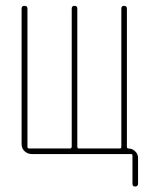

<svg xmlns="http://www.w3.org/2000/svg" viewBox="-20 -540 540 673"><path d="M91.8 0Q77.1 0 66.4 -9.8Q55.7 -19.5 55.7 -35.2V-509.8Q55.7 -519.5 65.9 -519.5Q76.2 -519.5 76.2 -509.8V-25.4Q76.2 -20.5 81.1 -19.5H225.6Q230.5 -19.5 231.4 -25.4V-509.8Q231.4 -519.5 241.2 -519.5Q251 -519.5 251 -509.8V-25.4Q251 -20.5 255.9 -19.5H400.4Q405.3 -19.5 405.3 -25.4V-509.8Q405.3 -519.5 415 -519.5Q424.8 -519.5 424.8 -509.8V-25.4Q424.8 -20.5 429.7 -19.5Q443.4 -19.5 453.6 -9.8Q463.9 0 463.9 13.7V103.5Q463.9 113.3 454.1 113.8Q444.3 114.3 444.3 103.5V4.9Q444.3 0 439.5 0Z"/></svg>

Font: Rounded-X Mgen+ 1m thin
Style: Regular
Weight: 100
Designer: [Source Han Sans]
Ryoko NISHIZUKA  (kana & ideographs); Paul D. Hunt (Latin, Greek & Cyrillic); Wenlong ZHANG  (bopomofo
Version: Version 1.059.20150602